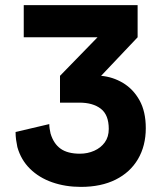

<svg xmlns="http://www.w3.org/2000/svg" viewBox="-20 -720 638 752"><path d="M297 12Q236 12 184.5 -6Q133 -24 97.5 -59Q62 -94 48 -144Q45 -158 43 -172.5Q41 -187 41 -203L173 -234Q173 -225 174.5 -215.5Q176 -206 178 -197Q190 -157 217.5 -137.5Q245 -118 293 -118Q323 -118 349 -129.5Q375 -141 390.5 -162.5Q406 -184 406 -215Q406 -270 375 -294Q344 -318 291 -318H215V-423L362 -574H73V-700H519V-574L376 -423Q422 -419 462 -395Q502 -371 526.5 -327Q551 -283 551 -218Q551 -149 520.5 -97Q490 -45 433 -16.5Q376 12 297 12Z"/></svg>

Font: Inclusive Sans
Style: Regular
Weight: 400
Designer: Olivia King
Foundry: Olivia King
Version: Version 2.004